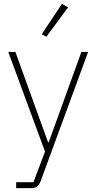

<svg xmlns="http://www.w3.org/2000/svg" viewBox="-20 -778 502 998"><path d="M403 -508H438L190 167Q182 185 171 192.5Q160 200 138 200H64V169H154L214 10L23 -508H60L230 -38H233ZM221 -587 197 -600 302 -758 334 -740Z"/></svg>

Font: IBM Plex Sans Hebrew ExtLt
Style: Regular
Weight: 200
Designer: Mike Abbink, Paul van der Laan, Pieter van Rosmalen, Yanek Iontef
Foundry: Bold Monday
Version: Version 1.3